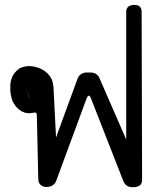

<svg xmlns="http://www.w3.org/2000/svg" viewBox="-20 -743 605 791"><path d="M100.6 -338.9 85 -388.7 99.6 -339.8ZM500 -168V-693.4Q500 -722.7 534.2 -722.7Q563.5 -722.7 563.5 -693.4L565.4 -1Q565.4 28.3 526.4 28.3Q497.1 28.3 487.3 1L355.5 -335.9Q345.7 -362.3 335.9 -335L211.9 1Q202.1 28.3 167 27.3Q137.7 22.5 137.7 -6.8L131.8 -268.6Q131.8 -283.2 117.2 -278.3L100.6 -276.4L84 -278.3L69.3 -284.2L56.6 -293L45.9 -303.7L38.1 -315.4L31.2 -327.1L27.3 -340.8L24.4 -354.5L22.5 -367.2V-380.9V-394.5L24.4 -408.2L28.3 -420.9L33.2 -432.6L41 -443.4L49.8 -453.1L61.5 -461.9L74.2 -466.8L86.9 -469.7L100.6 -470.7L114.3 -469.7L127.9 -466.8L140.6 -462.9L153.3 -457L166 -449.2L176.8 -439.5L186.5 -427.7L194.3 -414.1L198.2 -398.4L200.2 -386.7L210.9 -176.8L298.8 -417Q308.6 -444.3 337.9 -444.3H352.5Q381.8 -444.3 391.6 -417Z"/></svg>

Font: B2 Hana
Style: Regular
Weight: 500
Version: 2020-08-05; (max)